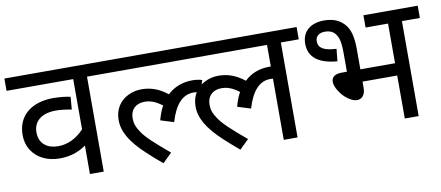

<svg xmlns="http://www.w3.org/2000/svg" viewBox="-61 -858 2520 1097"><g transform="rotate(-10 1199.0 -310.0)"><path d="M0 -622.1V-550.8H386.7V-259.3C341.8 -211.9 291.5 -188 235.4 -188C175.8 -188 127 -219.7 127 -286.6C127 -352.5 174.8 -391.1 258.8 -391.1C281.7 -391.1 311.5 -387.7 348.6 -380.9L354.5 -453.6C345.7 -456.1 331.1 -458.5 310.1 -460.9C289.1 -462.9 270.5 -463.9 254.9 -463.9C129.9 -463.9 46.4 -398.9 46.4 -286.1C46.4 -252.9 54.2 -223.6 70.3 -198.2C102.1 -147 161.1 -117.7 232.9 -117.7C289.6 -117.7 339.8 -132.3 386.7 -165V0H466.8V-550.8H570.8V-622.1Z M1070.8 -550.8V-622.1H556.2V-550.8ZM1111.8 -417.5C1096.7 -422.9 1075.2 -425.8 1055.7 -425.8C998.5 -425.8 949.7 -407.2 910.2 -370.1C863.8 -407.7 814.9 -425.8 760.3 -425.8C731.9 -425.8 705.6 -419.4 680.7 -407.2C631.3 -382.3 601.6 -335.9 601.6 -275.4C601.6 -240.7 610.8 -209 630.9 -174.3C640.6 -157.2 653.8 -139.2 669.9 -120.1C686 -101.1 704.6 -82.5 725.1 -63.5C745.1 -44.4 773.9 -19.5 811 12.2L864.7 -40C780.3 -110.8 734.4 -153.3 711.9 -187C689 -220.2 682.1 -243.7 682.1 -271.5C682.1 -320.8 713.9 -352.5 765.1 -352.5C797.9 -352.5 827.6 -342.3 866.7 -313C854 -290.5 843.8 -263.7 835.4 -232.4L912.1 -208.5C940.9 -306.2 985.8 -356 1049.8 -356C1064 -356 1077.6 -353.5 1090.8 -349.1Z M1502.4 -425.8C1444.3 -425.8 1396 -407.2 1356.9 -370.1C1309.6 -407.7 1261.2 -425.8 1206.5 -425.8C1178.2 -425.8 1151.9 -419.4 1127 -407.2C1077.6 -382.3 1047.9 -335.9 1047.9 -275.4C1047.9 -240.7 1057.1 -209 1077.1 -174.3C1086.9 -157.2 1100.1 -139.2 1116.2 -120.1C1132.3 -101.1 1150.9 -82.5 1171.4 -63.5C1191.4 -44.4 1220.2 -19.5 1257.3 12.2L1311 -40C1226.6 -110.8 1180.7 -153.3 1158.2 -187C1135.3 -220.2 1128.4 -243.7 1128.4 -271.5C1128.4 -320.8 1160.2 -352.5 1211.4 -352.5C1244.1 -352.5 1273.9 -342.3 1313 -313C1300.3 -290.5 1290 -263.7 1281.7 -232.4L1358.4 -208.5C1387.2 -306.2 1432.1 -356 1496.1 -356C1503.4 -356 1508.3 -355.5 1511.2 -355V0H1591.3V-550.8H1695.3V-622.1H1002.4V-550.8H1511.2V-425.3C1509.8 -425.8 1508.3 -425.8 1506.8 -425.8Z M2012.2 -436.5C2012.2 -506.8 2001.5 -554.2 1970.7 -587.4C1939.5 -620.6 1900.9 -631.8 1854.5 -631.8C1783.7 -631.8 1727.1 -595.7 1727.1 -519.5C1727.1 -441.4 1781.7 -397.9 1891.1 -388.7L1898.4 -460C1828.1 -463.4 1794.4 -481 1794.4 -521.5C1794.4 -548.8 1813 -567.9 1849.6 -567.9C1868.7 -567.9 1884.3 -563.5 1897 -554.7C1909.2 -545.4 1918.5 -531.7 1924.8 -513.7C1931.2 -495.1 1934.1 -465.8 1934.1 -426.3V-320.8H1904.8C1865.2 -320.8 1844.2 -305.7 1844.2 -277.8C1844.2 -261.7 1851.1 -243.2 1864.3 -222.7C1877.4 -201.7 1893.1 -184.6 1912.1 -171.4C1931.2 -157.7 1948.2 -150.9 1963.9 -150.9C1993.2 -150.9 2012.2 -174.3 2012.2 -213.4V-249.5H2213.4V0H2293.9V-550.8H2397.9V-622.1H2083V-550.8H2213.4V-320.8H2012.2Z"/></g></svg>

Font: Noto Reveo Sans
Style: Regular
Weight: 400
Designer: Monotype Design team
Foundry: Monotype Imaging Inc.
Version: Version 1.04